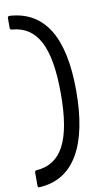

<svg xmlns="http://www.w3.org/2000/svg" viewBox="-108 -863 643 1117"><g transform="rotate(-10 213.5 -304.0)"><path d="M33 202C238 191 339 5 339 -313C339 -631 238 -797 33 -810C25 -810 21 -806 21 -799V-740C21 -734 25 -730 32 -729C180 -718 248 -590 248 -313C248 -36 180 91 32 102C25 102 21 106 21 114V192C21 199 25 204 33 202Z"/></g></svg>

Font: LINE Seed JP_OTF Regular
Style: Regular
Weight: 400
Designer: LY Corporation & Fontrix & Fontworks
Version: Version 1.002